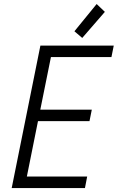

<svg xmlns="http://www.w3.org/2000/svg" viewBox="-20 -950 595 970"><path d="M184.1 -719.7H554.7L543 -661.6H237.3L183.6 -396H443.8L432.1 -337.9H171.9L115.7 -58.1H420.4L409.2 0H39.1ZM356 -792 468.3 -929.7 509.8 -890.1 395.5 -758.3Z"/></svg>

Font: Reddit Sans Vanilla Light
Style: Italic
Weight: 300
Italic angle: -11.25°
Designer: Stephen Hutchings
Version: Version 1.013